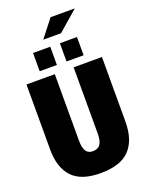

<svg xmlns="http://www.w3.org/2000/svg" viewBox="-189 -1135 945 1236"><g transform="rotate(-20 283.5 -517.0)"><path d="M25 -243V-690H219V-237Q219 -185 234 -162.5Q249 -140 280 -140Q315 -140 331.5 -162.5Q348 -185 348 -237V-690H542V-248Q542 -122 479.5 -56Q417 10 280 10Q147 10 86 -55.5Q25 -121 25 -243ZM134 -866H252V-741H134ZM318 -866H435V-741H318ZM319 -1044H485L347 -924H225Z"/></g></svg>

Font: Decalotype Black
Style: Regular
Weight: 900
Designer: Alfredo Marco Pradil
Foundry: Alfredo Marco Pradil
Version: Version 1.0